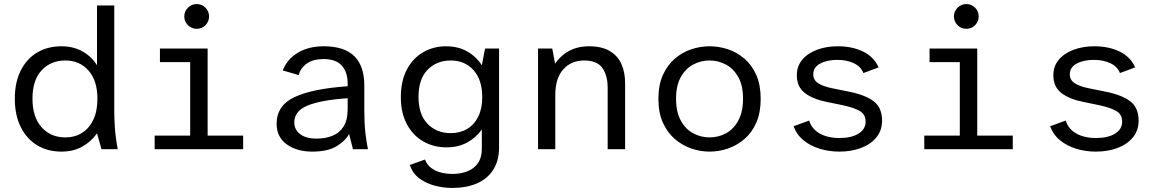

<svg xmlns="http://www.w3.org/2000/svg" viewBox="-20 -735 5728 946"><path d="M283 12Q215 12 163.5 -19Q112 -50 82.5 -108.5Q53 -167 53 -249Q53 -330 82.5 -388Q112 -446 163.5 -476.5Q215 -507 283 -507Q342 -507 387.5 -481Q433 -455 458 -413V-708H543V-186Q543 -162 545.5 -114Q548 -66 560 0H480L458 -78Q430 -38 386 -13Q342 12 283 12ZM302 -58Q349 -58 384.5 -80.5Q420 -103 440 -145.5Q460 -188 460 -248Q460 -338 416 -387.5Q372 -437 302 -437Q230 -437 185 -388.5Q140 -340 140 -249Q140 -158 185 -108Q230 -58 302 -58Z M742 0V-67H917V-429H768V-496H1003V-67H1178V0ZM949 -593Q924 -593 906 -611Q888 -629 888 -654Q888 -679 906 -697Q924 -715 949 -715Q975 -715 992.5 -697Q1010 -679 1010 -654Q1010 -629 992.5 -611Q975 -593 949 -593Z M1519 12Q1442 12 1392.5 -24Q1343 -60 1343 -125Q1343 -215 1431 -256.5Q1519 -298 1693 -310V-321Q1693 -379 1664.5 -411.5Q1636 -444 1573 -444Q1522 -444 1491 -421.5Q1460 -399 1452 -365L1373 -388Q1395 -444 1448 -475.5Q1501 -507 1575 -507Q1676 -507 1725.5 -458.5Q1775 -410 1775 -313V-191Q1775 -126 1780.5 -79Q1786 -32 1793 0H1719L1700 -75Q1680 -39 1636.5 -13.5Q1593 12 1519 12ZM1539 -52Q1583 -52 1618 -66Q1653 -80 1673 -112Q1693 -144 1693 -198V-251Q1561 -242 1495.5 -215Q1430 -188 1430 -131Q1430 -96 1459 -74Q1488 -52 1539 -52Z M2208 191Q2164 191 2121 179.5Q2078 168 2045.5 143.5Q2013 119 1999 78L2074 51Q2086 84 2121 103Q2156 122 2210 122Q2250 122 2283 109Q2316 96 2335 68.5Q2354 41 2354 -3V-97Q2326 -57 2282 -33Q2238 -9 2180 -9Q2117 -9 2066 -38Q2015 -67 1985 -122.5Q1955 -178 1955 -256Q1955 -337 1985 -393Q2015 -449 2065.5 -478Q2116 -507 2178 -507Q2238 -507 2283 -481Q2328 -455 2354 -413L2370 -496H2439V-9Q2439 56 2410.5 101Q2382 146 2330 168.5Q2278 191 2208 191ZM2201 -79Q2247 -79 2282 -100Q2317 -121 2336.5 -160.5Q2356 -200 2356 -256Q2356 -342 2313 -389.5Q2270 -437 2201 -437Q2131 -437 2086.5 -391Q2042 -345 2042 -258Q2042 -171 2086.5 -125Q2131 -79 2201 -79Z M2631 0V-496H2701L2715 -421Q2726 -439 2748.5 -459.5Q2771 -480 2804.5 -493.5Q2838 -507 2882 -507Q2944 -507 2983.5 -484Q3023 -461 3041.5 -420Q3060 -379 3060 -325V0H2974V-303Q2974 -363 2948 -400Q2922 -437 2859 -437Q2794 -437 2755 -393Q2716 -349 2716 -267V0Z M3476 12Q3430 12 3385.5 -3.5Q3341 -19 3304.5 -50.5Q3268 -82 3246 -131Q3224 -180 3224 -248Q3224 -316 3246 -365Q3268 -414 3304.5 -445.5Q3341 -477 3385.5 -492Q3430 -507 3476 -507Q3523 -507 3567.5 -492Q3612 -477 3648.5 -445.5Q3685 -414 3706.5 -365Q3728 -316 3728 -248Q3728 -180 3706.5 -131Q3685 -82 3648.5 -50.5Q3612 -19 3567.5 -3.5Q3523 12 3476 12ZM3476 -58Q3520 -58 3557.5 -78.5Q3595 -99 3618 -141.5Q3641 -184 3641 -248Q3641 -314 3617.5 -355.5Q3594 -397 3556.5 -417Q3519 -437 3476 -437Q3433 -437 3395.5 -417Q3358 -397 3334.5 -355.5Q3311 -314 3311 -248Q3311 -184 3334 -141.5Q3357 -99 3395 -78.5Q3433 -58 3476 -58Z M4115 12Q4066 12 4020.5 -1.5Q3975 -15 3940.5 -42.5Q3906 -70 3890 -113L3967 -141Q3979 -100 4018.5 -77.5Q4058 -55 4116 -55Q4176 -55 4210.5 -77Q4245 -99 4245 -135Q4245 -172 4215.5 -188.5Q4186 -205 4135 -216L4053 -233Q3986 -246 3946 -276.5Q3906 -307 3906 -364Q3906 -409 3933 -441Q3960 -473 4006 -490Q4052 -507 4108 -507Q4179 -507 4232.5 -481Q4286 -455 4309 -403L4234 -375Q4222 -407 4187 -423.5Q4152 -440 4106 -440Q4054 -440 4020.5 -421.5Q3987 -403 3987 -369Q3987 -341 4010.5 -325.5Q4034 -310 4076 -301L4160 -284Q4242 -268 4284 -236.5Q4326 -205 4326 -141Q4326 -92 4298 -58Q4270 -24 4222.5 -6Q4175 12 4115 12Z M4534 0V-67H4709V-429H4560V-496H4795V-67H4970V0ZM4741 -593Q4716 -593 4698 -611Q4680 -629 4680 -654Q4680 -679 4698 -697Q4716 -715 4741 -715Q4767 -715 4784.5 -697Q4802 -679 4802 -654Q4802 -629 4784.5 -611Q4767 -593 4741 -593Z M5379 12Q5330 12 5284.5 -1.5Q5239 -15 5204.5 -42.5Q5170 -70 5154 -113L5231 -141Q5243 -100 5282.5 -77.5Q5322 -55 5380 -55Q5440 -55 5474.5 -77Q5509 -99 5509 -135Q5509 -172 5479.5 -188.5Q5450 -205 5399 -216L5317 -233Q5250 -246 5210 -276.5Q5170 -307 5170 -364Q5170 -409 5197 -441Q5224 -473 5270 -490Q5316 -507 5372 -507Q5443 -507 5496.5 -481Q5550 -455 5573 -403L5498 -375Q5486 -407 5451 -423.5Q5416 -440 5370 -440Q5318 -440 5284.5 -421.5Q5251 -403 5251 -369Q5251 -341 5274.5 -325.5Q5298 -310 5340 -301L5424 -284Q5506 -268 5548 -236.5Q5590 -205 5590 -141Q5590 -92 5562 -58Q5534 -24 5486.5 -6Q5439 12 5379 12Z"/></svg>

Font: Atkinson Hyperlegible Mono ExtraLight
Style: Regular
Weight: 400
Monospace: yes
Version: Version 2.001